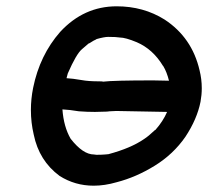

<svg xmlns="http://www.w3.org/2000/svg" viewBox="-20 -564 660 609"><path d="M178 -217Q182 -162 204 -124Q243 -74 278 -74L286 -73Q302 -73 313 -74L324 -75Q395 -94 437 -123Q451 -132 471 -151Q472 -152 473 -152Q497 -179 510 -209L349 -212Q322 -211 319 -210L281 -209Q256 -209 230 -211Q200 -216 178 -217ZM516 -308Q509 -336 498 -354Q498 -355 497 -355Q465 -408 414 -430Q378 -445 360 -445Q349 -447 323 -447Q311 -447 286 -440L285 -439Q276 -435 269.5 -430.5Q263 -426 261 -426L240 -408Q222 -393 195 -331Q193 -324 191 -316Q210 -315 239 -310Q260 -306 295 -306Q306 -306 307 -305Q340 -309 466 -309ZM277 25Q218 25 169 -6Q104 -54 87 -137Q78 -175 78 -215Q78 -250 85 -285Q106 -389 171 -463Q246 -544 350 -544Q435 -544 502 -502Q589 -445 613 -341Q620 -313 620 -284Q620 -263 616 -241Q605 -186 568 -130Q530 -75 471 -38.5Q412 -2 350 14Q312 25 277 25Z"/></svg>

Font: Bad Comic
Style: Italic
Weight: 400
Italic angle: -11°
Designer: GGBotNet
Foundry: GGBotNet
Version: 0.95